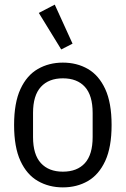

<svg xmlns="http://www.w3.org/2000/svg" viewBox="-20 -799 544 831"><path d="M252 12Q192 12 144 -15.5Q96 -43 68.5 -102.5Q41 -162 41 -258Q41 -354 68.5 -413.5Q96 -473 144 -500.5Q192 -528 252 -528Q313 -528 360.5 -500.5Q408 -473 435.5 -413.5Q463 -354 463 -258Q463 -162 435.5 -102.5Q408 -43 360.5 -15.5Q313 12 252 12ZM252 -56Q314 -56 347.5 -93Q381 -130 381 -206V-310Q381 -386 347.5 -423Q314 -460 252 -460Q191 -460 157 -423Q123 -386 123 -310V-206Q123 -130 157 -93Q191 -56 252 -56ZM245 -585 148 -743 217 -779 294 -610Z"/></svg>

Font: IBM Plex Sans Condensed
Style: Regular
Weight: 400
Width: 3
Designer: Mike Abbink, Paul van der Laan, Pieter van Rosmalen
Foundry: Bold Monday
Version: Version 3.201